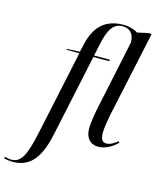

<svg xmlns="http://www.w3.org/2000/svg" viewBox="-284 -867 981 1204"><g transform="rotate(15 206.0 -265.0)"><path d="M-86 240C10 240 83 190 121 9L235 -526H337L339 -536H237L252 -608C274 -712 303 -760 364 -760C408 -760 439 -732 439 -675L344 -225C335 -180 325 -124 325 -87C325 -27 356 10 408 10C458 10 503 -20 531 -48L526 -57C502 -39 479 -23 453 -23C426 -23 415 -43 415 -85C415 -112 424 -167 430 -197L551 -760H527L460 -745C438 -759 403 -770 367 -770C247 -770 184 -705 157 -589L145 -536L61 -532L60 -526H144L27 23C-6 177 -34 229 -96 229C-110 229 -128 225 -139 222L-141 232C-129 236 -106 240 -86 240Z"/></g></svg>

Font: Noto Serif Display SemiCondensed
Style: Italic
Weight: 400
Width: 4
Italic angle: -12°
Designer: Monotype Design Team
Foundry: Monotype Imaging Inc.
Version: Version 2.009